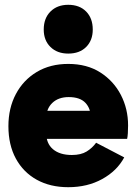

<svg xmlns="http://www.w3.org/2000/svg" viewBox="-20 -770 568 799"><path d="M264 9Q189 9 133 -22Q77 -53 46 -110Q15 -167 15 -245Q15 -320 46 -378.5Q77 -437 133 -470.5Q189 -504 264 -504Q342 -504 397.5 -468.5Q453 -433 483 -375Q513 -317 513 -248Q513 -230 512 -215Q511 -200 509 -192H143V-309H367L358 -279Q358 -318 335.5 -342Q313 -366 266 -366Q223 -366 197.5 -341.5Q172 -317 172 -275V-219Q172 -173 200.5 -149Q229 -125 279 -125Q317 -125 340.5 -139.5Q364 -154 380 -176L497 -115Q467 -59 405.5 -25Q344 9 264 9ZM162 -647Q162 -694 190 -722Q218 -750 264 -750Q311 -750 338.5 -722Q366 -694 366 -647Q366 -602 338.5 -574.5Q311 -547 264 -547Q218 -547 190 -574.5Q162 -602 162 -647Z"/></svg>

Font: Gabarito Black
Style: Regular
Weight: 900
Designer: Leandro Assis / Alvaro Franca / Felipe Casaprima
Foundry: Naipe Foundry
Version: Version 1.000